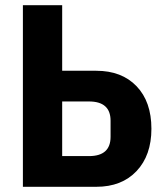

<svg xmlns="http://www.w3.org/2000/svg" viewBox="-20 -718 640 738"><path d="M68 -698H219V-446H350Q448 -446 505 -386.5Q562 -327 562 -223Q562 -121 505 -60.5Q448 0 350 0H68ZM322 -118Q405 -118 405 -192V-254Q405 -328 322 -328H219V-118Z"/></svg>

Font: Lilex Nerd Font
Style: Bold
Weight: 700
Designer: Mike Abbink, Paul van der Laan, Pieter van Rosmalen, Mikhael Khrustik
Foundry: Mikhael Khrustik
Version: Version 2.400; ttfautohint (v1.8.4.7-5d5b);Nerd Fonts 3.3.0